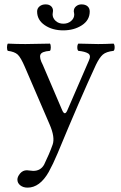

<svg xmlns="http://www.w3.org/2000/svg" viewBox="-20 -632 555 884"><path d="M393.1 -579.1Q393.1 -539.1 356.9 -515.6Q320.8 -492.2 271 -492.2Q221.2 -492.2 186 -516.1Q150.9 -540 150.9 -579.1Q150.9 -593.3 161.9 -602.5Q172.9 -611.8 189.9 -611.8Q206.1 -611.8 215.1 -603.5Q224.1 -595.2 224.1 -582Q224.1 -577.1 223.1 -574Q222.2 -570.8 222.2 -565.9Q222.2 -548.8 236.1 -535.9Q250 -522.9 272 -522.9Q293 -522.9 307.4 -535.4Q321.8 -547.9 321.8 -564.9Q321.8 -570.8 320.8 -574.2Q319.8 -576.2 319.8 -581.1Q319.8 -594.2 330.3 -603Q340.8 -611.8 355 -611.8Q373 -611.8 383.1 -603Q393.1 -594.2 393.1 -579.1ZM204.1 160.2Q163.1 231.9 106.9 231.9Q86.9 231.9 73.5 221.4Q60.1 210.9 60.1 194.8Q60.1 181.6 72.5 166.7Q85 151.9 104 151.9Q108.9 151.9 117.4 153.3Q126 154.8 132.8 154.8Q167 154.8 183.1 126Q207 77.1 222.2 34.2Q234.4 0 208 -60.1L94.7 -323.2Q75.7 -367.7 61.3 -380.9Q46.9 -394 16.1 -397.9Q12.2 -401.9 12.2 -413.8Q12.2 -425.8 16.1 -431.2Q56.2 -429.2 97.2 -429.2Q136.2 -429.2 210 -431.2Q213.9 -426.3 213.9 -414.1Q213.9 -401.9 210 -397.9Q170.9 -395 165.8 -379.6Q160.6 -364.3 177.2 -333L266.1 -125Q278.3 -96.7 290 -124L389.2 -353Q400.4 -377 385.7 -386Q371.1 -395 340.8 -397.9Q335.9 -401.9 335.9 -413.8Q335.9 -425.8 340.8 -431.2Q400.9 -429.2 431.9 -429.2Q462.9 -429.2 502.9 -431.2Q507.8 -426.3 507.8 -414.1Q507.8 -401.9 502.9 -397.9Q468.8 -394 453.4 -380.6Q438 -367.2 421.9 -334Q348.6 -175.8 245.1 74.2Q224.1 124 204.1 160.2Z"/></svg>

Font: Linux Libertine
Style: Regular
Weight: 400
Designer: Philipp H. Poll
Foundry: Philipp H. Poll
Version: Version 5.3.0 ; ttfautohint (v0.9)